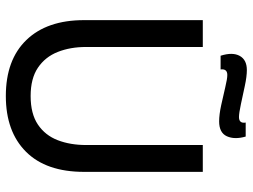

<svg xmlns="http://www.w3.org/2000/svg" viewBox="-124 -727 866 658"><g transform="rotate(90 309.0 -398.0)"><path d="M309 15Q185 15 117 -55.5Q49 -126 49 -253V-660H141V-260Q141 -206 158 -163Q175 -120 212 -95Q249 -70 309 -70Q370 -70 407 -95Q444 -120 460.5 -163Q477 -206 477 -260V-660H569V-253Q569 -123 500 -54Q431 15 309 15ZM396 -716Q373 -716 340.5 -723Q308 -730 279 -737Q250 -744 237 -744Q215 -744 218 -721H171Q158 -762 171.5 -786.5Q185 -811 220 -811Q242 -811 274.5 -804Q307 -797 337.5 -790.5Q368 -784 381 -784Q404 -784 400 -807H448Q459 -769 447 -742.5Q435 -716 396 -716Z"/></g></svg>

Font: Bricolage Grotesque 48pt
Style: Regular
Weight: 400
Designer: Mathieu Triay
Foundry: Atelier Triay
Version: Version 1.000; ttfautohint (v1.8.4.7-5d5b);gftools[0.9.32]